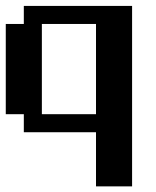

<svg xmlns="http://www.w3.org/2000/svg" viewBox="-20 -458 540 665"><path d="M0 -375H62.5V-437.5H437.5V187.5H312.5V0H62.5V-62.5H0ZM125 -375V-62.5H312.5V-375Z"/></svg>

Font: NeoDunggeunmo Pro
Style: Regular
Weight: 400
Version: Version 1.020